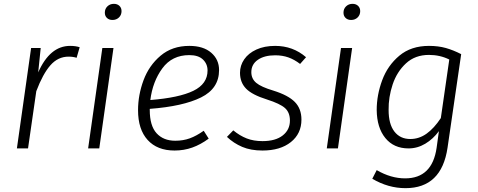

<svg xmlns="http://www.w3.org/2000/svg" viewBox="-20 -773 2491 1000"><path d="M395 -527 379 -472Q361 -478 337 -478Q282 -478 242.5 -433Q203 -388 169 -298L126 0H68L142 -523H192L179 -396Q240 -534 345 -534Q374 -534 395 -527Z M497 0H439L513 -523H571ZM526 -707Q526 -727 539.5 -740Q553 -753 573 -753Q591 -753 602 -742.5Q613 -732 613 -715Q613 -695 599.5 -682Q586 -669 566 -669Q548 -669 537 -679.5Q526 -690 526 -707Z M760 -206V-200Q760 -118 795.5 -79Q831 -40 893 -40Q934 -40 968.5 -52.5Q1003 -65 1041 -92L1067 -51Q1025 -20 981.5 -4.5Q938 11 889 11Q799 11 749 -44Q699 -99 699 -199Q699 -278 727.5 -355Q756 -432 816.5 -483Q877 -534 966 -534Q1039 -534 1080 -498.5Q1121 -463 1121 -408Q1121 -312 1027 -265.5Q933 -219 760 -206ZM763 -252Q913 -264 987 -300Q1061 -336 1061 -406Q1061 -440 1037 -463Q1013 -486 966 -486Q876 -486 825.5 -417Q775 -348 763 -252Z M1574 -475 1543 -440Q1513 -463 1482 -474Q1451 -485 1413 -485Q1357 -485 1323 -461.5Q1289 -438 1289 -397Q1289 -363 1314.5 -341.5Q1340 -320 1404 -301Q1481 -277 1515.5 -242Q1550 -207 1550 -150Q1550 -77 1495 -33Q1440 11 1347 11Q1286 11 1241.5 -8Q1197 -27 1162 -60L1195 -94Q1229 -66 1265 -52Q1301 -38 1347 -38Q1415 -38 1452.5 -67.5Q1490 -97 1490 -145Q1490 -187 1464.5 -210Q1439 -233 1370 -255Q1293 -279 1261.5 -311.5Q1230 -344 1230 -394Q1230 -432 1252 -464Q1274 -496 1315.5 -515Q1357 -534 1413 -534Q1506 -534 1574 -475Z M1740 0H1682L1756 -523H1814ZM1769 -707Q1769 -727 1782.5 -740Q1796 -753 1816 -753Q1834 -753 1845 -742.5Q1856 -732 1856 -715Q1856 -695 1842.5 -682Q1829 -669 1809 -669Q1791 -669 1780 -679.5Q1769 -690 1769 -707Z M2382 -491 2311 -4Q2280 207 2092 207Q2002 207 1919 158L1942 113Q2016 156 2090 156Q2231 156 2254 -3L2266 -90Q2236 -49 2195 -24.5Q2154 0 2108 0Q2031 0 1987 -54Q1943 -108 1942 -200Q1942 -278 1970.5 -355Q1999 -432 2060 -483Q2121 -534 2214 -534Q2263 -534 2302 -523Q2341 -512 2382 -491ZM2004 -200Q2004 -127 2034 -88Q2064 -49 2117 -49Q2163 -49 2202 -77Q2241 -105 2276 -158L2320 -463Q2272 -487 2214 -487Q2142 -487 2094.5 -443Q2047 -399 2025 -333Q2003 -267 2004 -200Z"/></svg>

Font: Fira Sans Light
Style: Italic
Weight: 300
Italic angle: -8°
Designer: bBox Type GmbH & Carrois Corporate GbR & Edenspiekermann AG
Foundry: bBox Type GmbH & Carrois Corporate GbR & Edenspiekermann AG
Version: Version 4.301